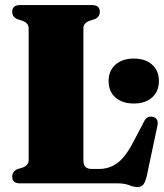

<svg xmlns="http://www.w3.org/2000/svg" viewBox="-20 -720 644 754"><path d="M352.5 -645 331 -638Q307.5 -629 307.5 -609V-90.5Q307.5 -71.5 316 -64Q324.5 -56.5 340.5 -56.5H369.5Q407.5 -56.5 439.2 -78.5Q471 -100.5 503 -161.5L545 -241.5Q556 -266.5 580 -261Q605.5 -255 597.5 -223L556 -27Q550.5 -4.5 542.5 5Q534.5 14.5 520 14.5Q505 14.5 487 7.2Q469 0 441 0H58Q28 0 28 -26.5Q28 -46 47.5 -55.5L69 -62Q92.5 -71 92.5 -91V-609Q92.5 -629 69 -638L47.5 -645Q28 -654 28 -673.5Q28 -700 58 -700H342Q372 -700 372 -673.5Q372 -654 352.5 -645ZM505.5 -313.5Q460 -313.5 433.2 -337.2Q406.5 -361 406.5 -402Q406.5 -442 433.2 -466Q460 -490 505.5 -490Q551 -490 577.5 -466Q604 -442 604 -402Q604 -361.5 577.5 -337.5Q551 -313.5 505.5 -313.5Z"/></svg>

Font: Fraunces 144pt Soft Black
Style: Regular
Weight: 900
Version: Version 1.000;[b76b70a41]